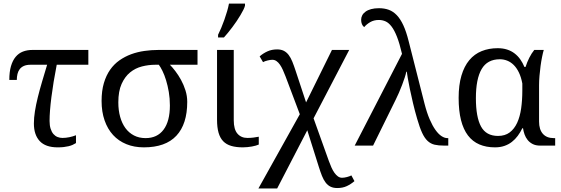

<svg xmlns="http://www.w3.org/2000/svg" viewBox="-20 -816 3146 1076"><path d="M475.1 -453.1H297.9Q278.3 -352.5 268.1 -271.7Q257.8 -190.9 257.8 -138.2Q257.8 -112.8 263.7 -94.5Q269.5 -76.2 279.3 -64.9Q289.1 -53.7 302.2 -48.3Q315.4 -43 330.1 -43Q348.6 -43 368.7 -47.1Q388.7 -51.3 405.8 -58.1V-14.2Q396.5 -8.3 386.5 -3.9Q376.5 0.5 364.3 3.4Q352.1 6.3 337.2 8.1Q322.3 9.8 303.2 9.8Q235.4 9.8 202.6 -25.4Q169.9 -60.5 169.9 -124Q169.9 -155.8 175.8 -192.6Q181.6 -229.5 191.9 -270.8Q202.1 -312 215.6 -357.7Q229 -403.3 244.1 -453.1H150.9Q128.9 -453.1 114 -446.5Q99.1 -439.9 90.3 -428.2Q81.5 -416.5 77.9 -401.1Q74.2 -385.7 74.2 -368.2H32.2Q32.2 -413.6 41.5 -445.3Q50.8 -477.1 67.6 -497.3Q84.5 -517.6 108.4 -526.9Q132.3 -536.1 161.1 -536.1H475.1Z M1029.3 -245.1Q1029.3 -120.6 968.5 -55.4Q907.7 9.8 786.1 9.8Q731.9 9.8 688.2 -8.1Q644.5 -25.9 613.8 -59.3Q583 -92.8 566.2 -141.1Q549.3 -189.5 549.3 -250Q549.3 -306.6 562 -349.9Q574.7 -393.1 596.9 -424.8Q619.1 -456.5 649.4 -477.8Q679.7 -499 714.8 -512Q750 -524.9 789.1 -530.5Q828.1 -536.1 867.2 -536.1H1086.9V-453.1H932.1Q945.8 -439.5 962.6 -417.5Q979.5 -395.5 994.4 -368.4Q1009.3 -341.3 1019.3 -309.8Q1029.3 -278.3 1029.3 -245.1ZM643.1 -242.2Q643.1 -198.2 653.3 -161.4Q663.6 -124.5 682.9 -98.1Q702.1 -71.8 730.7 -56.9Q759.3 -42 795.9 -42Q861.3 -42 896.7 -89.4Q932.1 -136.7 932.1 -225.1Q932.1 -264.6 926 -300.5Q919.9 -336.4 910.6 -366.5Q901.4 -396.5 890.4 -418.7Q879.4 -440.9 870.1 -453.1H850.1Q812.5 -453.1 775.4 -443.6Q738.3 -434.1 709 -410.2Q679.7 -386.2 661.4 -345.5Q643.1 -304.7 643.1 -242.2Z M1290 -536.1V-142.1Q1290 -90.8 1310.8 -66.9Q1331.5 -43 1366.2 -43Q1384.3 -43 1399.4 -44.9Q1414.6 -46.9 1430.2 -49.8V-5.9Q1423.8 -2.9 1413.6 0Q1403.3 2.9 1391.4 5.1Q1379.4 7.3 1366.2 8.5Q1353 9.8 1341.3 9.8Q1303.2 9.8 1275.9 1.7Q1248.5 -6.3 1231 -24.4Q1213.4 -42.5 1204.8 -72.3Q1196.3 -102.1 1196.3 -145V-536.1ZM1202.1 -621.1Q1210.4 -637.2 1219.7 -659.4Q1229 -681.6 1237.5 -705.6Q1246.1 -729.5 1252.9 -753.2Q1259.8 -776.9 1263.2 -795.9H1353V-784.2Q1350.6 -774.4 1343.8 -760.7Q1336.9 -747.1 1327.4 -731Q1317.9 -714.8 1306.2 -697.5Q1294.4 -680.2 1282 -663.6Q1269.5 -647 1257.3 -632.1Q1245.1 -617.2 1234.9 -606H1202.1Z M1533.2 240.2H1428.2L1660.2 -175.8L1580.1 -388.2Q1572.8 -407.2 1565.2 -424.1Q1557.6 -440.9 1548.8 -453.6Q1540 -466.3 1529.5 -473.6Q1519 -481 1506.3 -481Q1501 -481 1493.9 -480Q1486.8 -479 1479.5 -477.1Q1472.2 -475.1 1465.3 -472.9Q1458.5 -470.7 1454.1 -467.8L1435.1 -500Q1454.6 -517.1 1478.8 -528.1Q1502.9 -539.1 1533.2 -539.1Q1555.2 -539.1 1570.6 -531.2Q1585.9 -523.4 1597.7 -508.1Q1609.4 -492.7 1618.4 -470.2Q1627.4 -447.8 1637.2 -418L1695.3 -242.2L1840.3 -536.1H1937L1737.3 -152.8L1823.2 86.9Q1830.1 106 1837.6 122.8Q1845.2 139.6 1854.2 152.3Q1863.3 165 1873.8 172.6Q1884.3 180.2 1897 180.2Q1902.3 180.2 1909.4 179.2Q1916.5 178.2 1923.8 176.3Q1931.2 174.3 1938 171.9Q1944.8 169.4 1949.2 167L1966.3 199.2Q1946.3 216.3 1923.3 227.1Q1900.4 237.8 1870.1 237.8Q1848.1 237.8 1832.5 230.2Q1816.9 222.7 1805.2 207.5Q1793.5 192.4 1784.4 169.7Q1775.4 147 1766.1 117.2L1702.1 -85.9Z M2232.9 -514.2Q2219.2 -572.8 2204.8 -609.6Q2190.4 -646.5 2174.3 -667.5Q2158.2 -688.5 2140.6 -696.3Q2123 -704.1 2103 -704.1Q2075.2 -704.1 2054.2 -691.7Q2033.2 -679.2 2021 -664.1Q2012.7 -669.9 2008.3 -680.7Q2003.9 -691.4 2003.9 -705.1Q2003.9 -718.3 2010 -730Q2016.1 -741.7 2028.6 -750.7Q2041 -759.8 2059.8 -764.9Q2078.6 -770 2104 -770Q2134.3 -770 2158.9 -761Q2183.6 -752 2203.9 -730.7Q2224.1 -709.5 2240.5 -674.1Q2256.8 -638.7 2270 -585.9L2358.9 -235.8Q2372.1 -184.1 2387.9 -147.5Q2403.8 -110.8 2420.7 -87.4Q2437.5 -64 2454.6 -53Q2471.7 -42 2486.8 -42H2492.2V0H2468.8Q2437.5 0 2415.5 -5.1Q2393.6 -10.3 2376.5 -26.1Q2359.4 -42 2345.7 -71.5Q2332 -101.1 2317.9 -149.9Q2304.7 -194.8 2294.4 -238.8Q2284.2 -282.7 2276.6 -318.8Q2269 -355 2264.9 -380.4Q2260.7 -405.8 2259.8 -414.1H2256.8Q2254.9 -401.9 2248.3 -381.8Q2241.7 -361.8 2233.4 -339.8Q2225.1 -317.9 2215.6 -296.1Q2206.1 -274.4 2197.8 -257.8L2070.8 0H1967.8Z M3007.3 0Q2982.4 0 2965.3 -8.8Q2948.2 -17.6 2937 -31.5Q2925.8 -45.4 2919.7 -62.7Q2913.6 -80.1 2911.1 -97.2H2907.2Q2896 -74.2 2881.6 -54.7Q2867.2 -35.2 2848.6 -20.8Q2830.1 -6.3 2806.6 1.7Q2783.2 9.8 2753.9 9.8Q2704.6 9.8 2666.5 -6.6Q2628.4 -22.9 2602.5 -56.9Q2576.7 -90.8 2563.5 -143.1Q2550.3 -195.3 2550.3 -267.1Q2550.3 -339.4 2565.9 -392.1Q2581.5 -444.8 2610.1 -479Q2638.7 -513.2 2679.2 -529.5Q2719.7 -545.9 2769 -545.9Q2798.3 -545.9 2821.8 -538.3Q2845.2 -530.8 2863.5 -516.8Q2881.8 -502.9 2895.5 -483.6Q2909.2 -464.4 2918.9 -440.9H2925.3Q2933.6 -467.3 2946.3 -492.4Q2959 -517.6 2974.1 -536.1H3027.3Q3022.9 -521.5 3018.1 -497.8Q3013.2 -474.1 3009.5 -446.8Q3005.9 -419.4 3003.4 -391.1Q3001 -362.8 3001 -338.9V-134.8Q3001 -90.3 3022.2 -66.2Q3043.5 -42 3083 -42H3091.3V0ZM2771 -54.2Q2810.1 -54.2 2836.2 -73.7Q2862.3 -93.3 2878.2 -127.7Q2894 -162.1 2900.6 -208.5Q2907.2 -254.9 2907.2 -309.1V-348.1Q2900.4 -384.3 2887.9 -409.9Q2875.5 -435.5 2858.9 -451.9Q2842.3 -468.3 2822.5 -476.1Q2802.7 -483.9 2781.2 -483.9Q2711.4 -483.9 2679.2 -429Q2647 -374 2647 -266.1Q2647 -159.7 2675.8 -106.9Q2704.6 -54.2 2771 -54.2Z"/></svg>

Font: Noto Serif
Style: Regular
Weight: 400
Designer: Monotype Design team
Foundry: Monotype Imaging Inc.
Version: Version 1.02